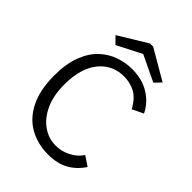

<svg xmlns="http://www.w3.org/2000/svg" viewBox="-229 -901 1021 1021"><g transform="rotate(45 281.5 -390.5)"><path d="M321 10Q244 10 182 -24Q120 -58 84 -128.5Q48 -199 47 -308Q47 -399 71 -461Q95 -523 134.5 -559.5Q174 -596 221.5 -612Q269 -628 316 -628Q392 -628 446.5 -594.5Q501 -561 528 -505L466 -475Q434 -532 395.5 -551Q357 -570 314 -570Q227 -570 173 -503.5Q119 -437 119 -313Q119 -233 145.5 -174.5Q172 -116 217 -84Q262 -52 317 -52Q359 -52 399 -72Q439 -92 463 -128L517 -92Q484 -42 436.5 -16Q389 10 321 10ZM163 -655 126 -693 287 -791H311L481 -692L447 -656L301 -726Z"/></g></svg>

Font: Inconsolata SemiExpanded
Style: Regular
Weight: 400
Width: 6
Monospace: yes
Designer: Raph Levien, Cyreal, Brenton Simpson
Foundry: Raph Levien, Cyreal, Google
Version: Version 3.100; ttfautohint (v1.8.4.7-5d5b)